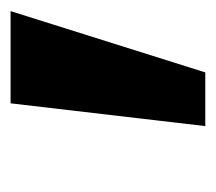

<svg xmlns="http://www.w3.org/2000/svg" viewBox="-42 -656 399 354"><g transform="rotate(-90 157.0 -478.5)"><path d="M102 -299 144 -658H314L201 -299Z"/></g></svg>

Font: Ysabeau Black
Style: Italic
Weight: 900
Italic angle: -12°
Version: Version 2.000;gftools[0.9.27.dev2+g8671c4b]